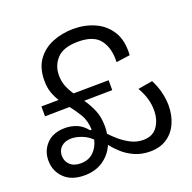

<svg xmlns="http://www.w3.org/2000/svg" viewBox="-122 -794 927 929"><g transform="rotate(-20 341.5 -329.5)"><path d="M159 13Q93 13 56 -23.5Q19 -60 19 -114Q19 -165 53 -200Q87 -235 148 -235Q179 -235 207.5 -223.5Q236 -212 259 -183H267Q265 -231 246 -262.5Q227 -294 204 -323L77 -321V-372L166 -373Q152 -395 142.5 -421.5Q133 -448 133 -484Q133 -549 163 -590.5Q193 -632 242.5 -652Q292 -672 350 -672Q410 -672 460.5 -649Q511 -626 539.5 -579Q568 -532 563 -459L492 -449Q495 -520 463 -563Q431 -606 351 -606Q275 -606 241.5 -570.5Q208 -535 208 -484Q208 -452 218.5 -426.5Q229 -401 245 -378L426 -380V-329L281 -327Q302 -297 317.5 -261.5Q333 -226 333 -176Q333 -157 330 -139Q347 -121 371 -100.5Q395 -80 424 -65.5Q453 -51 486 -51Q535 -51 559 -85.5Q583 -120 583 -169Q583 -231 547 -291L622 -304Q639 -272 648 -236Q657 -200 657 -167Q657 -116 638.5 -75Q620 -34 584.5 -10.5Q549 13 498 13Q454 13 418.5 -3Q383 -19 357.5 -42.5Q332 -66 316 -87Q296 -41 256 -14Q216 13 159 13ZM88 -114Q88 -86 107.5 -67Q127 -48 162 -48Q202 -48 227.5 -71.5Q253 -95 262 -134Q241 -155 212.5 -166Q184 -177 159 -177Q127 -177 107.5 -159.5Q88 -142 88 -114Z"/></g></svg>

Font: Bricolage Grotesque 48pt Light
Style: Regular
Weight: 300
Designer: Mathieu Triay
Foundry: Atelier Triay
Version: Version 1.000; ttfautohint (v1.8.4.7-5d5b);gftools[0.9.32]